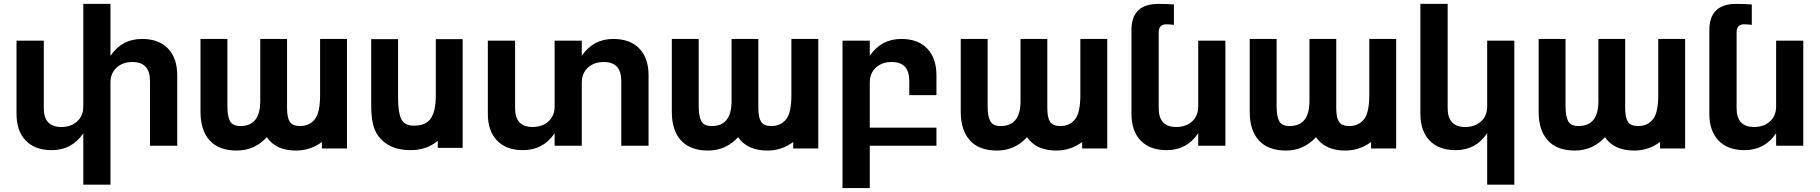

<svg xmlns="http://www.w3.org/2000/svg" viewBox="-20 -749 9355 987"><path d="M661.1 -430.2Q610.8 -430.2 579.3 -401.4Q547.9 -372.6 547.9 -324.2V200.2H408.2V-64Q349.6 22.9 246.1 22.9Q159.7 22.9 112.3 -26.4Q64.9 -75.7 64.9 -164.1V-540H205.1V-192.9Q205.1 -96.2 294.9 -96.2Q345.2 -96.2 376.7 -125Q408.2 -153.8 408.2 -202.1V-729H547.9V-461.9Q606.4 -548.8 710 -548.8Q796.4 -548.8 843.8 -499.5Q891.1 -450.2 891.1 -361.8V0H751V-333Q751 -430.2 661.1 -430.2Z M1455.6 -192.9Q1455.6 -145 1469.7 -123Q1483.9 -101.1 1522.5 -101.1Q1570.8 -101.1 1598.6 -136.2Q1625.5 -170.4 1625.5 -261.2V-548.8H1763.7V14.2H1634.8V-19Q1575.2 24.9 1502.4 24.9Q1397.9 24.9 1351.6 -43.9Q1288.6 24.9 1196.8 24.9Q1105.5 24.9 1058.1 -26.9Q1010.7 -78.6 1010.7 -173.8V-548.8H1148.9V-203.1Q1148.9 -151.4 1162.4 -126.2Q1175.8 -101.1 1215.8 -101.1Q1317.9 -101.1 1317.9 -229V-548.8H1455.6Z M2108.4 -103Q2169.9 -103 2195.1 -141.1Q2220.2 -179.2 2220.2 -254.9V-547.9H2358.4V11.2H2230.5V-24.9Q2172.4 22.9 2090.3 22.9Q1967.8 22.9 1915 -64.9Q1888.2 -109.9 1888.2 -210.9V-547.9H2026.4V-245.1Q2026.4 -169.9 2042.5 -137.2Q2059.1 -103 2108.4 -103Z M3084 -430.2Q3033.7 -430.2 3002.2 -401.4Q2970.7 -372.6 2970.7 -324.2V0H2831.1V-64Q2772.5 22.9 2668.9 22.9Q2582.5 22.9 2535.2 -26.4Q2487.8 -75.7 2487.8 -164.1V-540H2627.9V-192.9Q2627.9 -96.2 2717.8 -96.2Q2768.1 -96.2 2799.6 -125Q2831.1 -153.8 2831.1 -202.1V-540H2970.7V-461.9Q3029.3 -548.8 3132.8 -548.8Q3219.2 -548.8 3266.6 -499.5Q3314 -450.2 3314 -361.8V0H3173.8V-333Q3173.8 -430.2 3084 -430.2Z M3878.4 -192.9Q3878.4 -145 3892.6 -123Q3906.7 -101.1 3945.3 -101.1Q3993.7 -101.1 4021.5 -136.2Q4048.3 -170.4 4048.3 -261.2V-548.8H4186.5V14.2H4057.6V-19Q3998 24.9 3925.3 24.9Q3820.8 24.9 3774.4 -43.9Q3711.4 24.9 3619.6 24.9Q3528.3 24.9 3481 -26.9Q3433.6 -78.6 3433.6 -173.8V-548.8H3571.8V-203.1Q3571.8 -151.4 3585.2 -126.2Q3598.6 -101.1 3638.7 -101.1Q3740.7 -101.1 3740.7 -229V-548.8H3878.4Z M4564 -430.2Q4513.7 -430.2 4482.4 -401.4Q4451.2 -372.6 4451.2 -324.2V-92.8H4793.9V0H4451.2V217.8H4311V-540H4451.2V-461.9Q4509.8 -548.8 4613.3 -548.8Q4699.2 -548.8 4746.6 -499.3Q4793.9 -449.7 4793.9 -361.8V-259.8H4654.3V-333Q4654.3 -430.2 4564 -430.2Z M5363.8 -192.9Q5363.8 -145 5377.9 -123Q5392.1 -101.1 5430.7 -101.1Q5479 -101.1 5506.8 -136.2Q5533.7 -170.4 5533.7 -261.2V-548.8H5671.9V14.2H5543V-19Q5483.4 24.9 5410.6 24.9Q5306.2 24.9 5259.8 -43.9Q5196.8 24.9 5105 24.9Q5013.7 24.9 4966.3 -26.9Q4918.9 -78.6 4918.9 -173.8V-548.8H5057.1V-203.1Q5057.1 -151.4 5070.6 -126.2Q5084 -101.1 5124 -101.1Q5226.1 -101.1 5226.1 -229V-548.8H5363.8Z M6026.4 -96.2Q6076.7 -96.2 6108.2 -125Q6139.6 -153.8 6139.6 -202.1V-540H6279.3V0H6139.6V-64Q6081.1 22.9 5977.5 22.9Q5891.1 22.9 5843.8 -26.4Q5796.4 -75.7 5796.4 -164.1V-594.2Q5796.4 -729 5934.6 -729Q5976.1 -729 6014.6 -726.1V-621.1Q5996.1 -624 5974.6 -624Q5936.5 -624 5936.5 -582V-192.9Q5936.5 -96.2 6026.4 -96.2Z M6849.1 -192.9Q6849.1 -145 6863.3 -123Q6877.4 -101.1 6916 -101.1Q6964.4 -101.1 6992.2 -136.2Q7019 -170.4 7019 -261.2V-548.8H7157.2V14.2H7028.3V-19Q6968.8 24.9 6896 24.9Q6791.5 24.9 6745.1 -43.9Q6682.1 24.9 6590.3 24.9Q6499 24.9 6451.7 -26.9Q6404.3 -78.6 6404.3 -173.8V-548.8H6542.5V-203.1Q6542.5 -151.4 6555.9 -126.2Q6569.3 -101.1 6609.4 -101.1Q6711.4 -101.1 6711.4 -229V-548.8H6849.1Z M7511.7 -96.2Q7562 -96.2 7593.5 -125Q7625 -153.8 7625 -202.1V-540H7764.6V200.2H7625V-64Q7566.4 22.9 7462.9 22.9Q7376.5 22.9 7329.1 -26.4Q7281.7 -75.7 7281.7 -164.1V-729H7421.9V-192.9Q7421.9 -96.2 7511.7 -96.2Z M8334.5 -192.9Q8334.5 -145 8348.6 -123Q8362.8 -101.1 8401.4 -101.1Q8449.7 -101.1 8477.5 -136.2Q8504.4 -170.4 8504.4 -261.2V-548.8H8642.6V14.2H8513.7V-19Q8454.1 24.9 8381.3 24.9Q8276.9 24.9 8230.5 -43.9Q8167.5 24.9 8075.7 24.9Q7984.4 24.9 7937 -26.9Q7889.6 -78.6 7889.6 -173.8V-548.8H8027.8V-203.1Q8027.8 -151.4 8041.3 -126.2Q8054.7 -101.1 8094.7 -101.1Q8196.8 -101.1 8196.8 -229V-548.8H8334.5Z M8997.1 -96.2Q9047.4 -96.2 9078.9 -125Q9110.4 -153.8 9110.4 -202.1V-540H9250V0H9110.4V-64Q9051.8 22.9 8948.2 22.9Q8861.8 22.9 8814.5 -26.4Q8767.1 -75.7 8767.1 -164.1V-594.2Q8767.1 -729 8905.3 -729Q8946.8 -729 8985.4 -726.1V-621.1Q8966.8 -624 8945.3 -624Q8907.2 -624 8907.2 -582V-192.9Q8907.2 -96.2 8997.1 -96.2Z"/></svg>

Font: Miedinger*
Style: Bold
Weight: 700
Version: Version 001.000